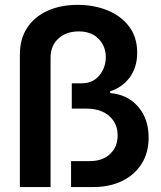

<svg xmlns="http://www.w3.org/2000/svg" viewBox="-20 -757 653 777"><path d="M60.5 0V-537.6Q60.5 -599.6 89.8 -644.3Q119.1 -689 171.9 -713.1Q224.6 -737.3 294.4 -737.3Q361.3 -737.3 415.8 -714.8Q470.2 -692.4 502.7 -649.4Q535.2 -606.4 535.2 -543.9Q535.2 -485.4 505.4 -444.3Q475.6 -403.3 425.8 -387.7V-380.4Q496.1 -374.5 538.8 -325.4Q581.5 -276.4 581.5 -200.2Q581.5 -139.2 553.2 -94.2Q524.9 -49.3 474.4 -24.7Q423.8 0 356.9 0H267.6V-105H342.8Q395 -105 425.5 -133.8Q456.1 -162.6 456.1 -209Q456.1 -257.3 422.1 -287.4Q388.2 -317.4 329.6 -317.4H270.5V-419.9H311Q356 -419.9 382.1 -451.9Q408.2 -483.9 408.2 -525.9Q408.2 -569.8 378.9 -599.9Q349.6 -629.9 298.3 -629.9Q248 -629.9 216.3 -600.8Q184.6 -571.8 184.6 -523.9V0Z"/></svg>

Font: Inter Display SemiBold
Style: Regular
Weight: 600
Designer: Rasmus Andersson
Foundry: rsms
Version: Version 4.001;git-9221beed3